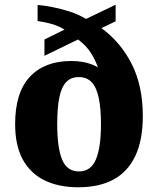

<svg xmlns="http://www.w3.org/2000/svg" viewBox="-20 -782 668 812"><path d="M311 10Q228 10 168 -19.5Q108 -49 76 -108Q44 -167 44 -257Q44 -391 106.5 -457.5Q169 -524 281 -524Q306 -524 327.5 -520.5Q349 -517 366 -510.5Q383 -504 394 -497Q384 -527 364.5 -558Q345 -589 310 -615L168 -546V-615L253 -657Q228 -672 199 -680.5Q170 -689 139 -693V-761Q166 -759 202 -752Q238 -745 275 -733Q312 -721 344 -702L469 -762V-692L409 -663Q490 -604 537 -511.5Q584 -419 584 -291Q584 -190 552.5 -123Q521 -56 460.5 -23Q400 10 311 10ZM314 -57Q364 -57 385.5 -107.5Q407 -158 407 -256Q407 -324 397.5 -368.5Q388 -413 367.5 -434.5Q347 -456 313 -456Q280 -456 260 -435Q240 -414 231 -370.5Q222 -327 222 -256Q222 -158 242.5 -107.5Q263 -57 314 -57Z"/></svg>

Font: Noto Serif Bengali ExtraBold
Style: Regular
Weight: 800
Designer: Juan Bruce, Universal Thirst, Indian Type Foundry and the Monotype Design Team.
Foundry: Monotype Imaging Inc.
Version: Version 2.003